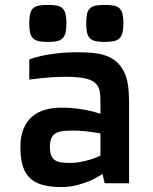

<svg xmlns="http://www.w3.org/2000/svg" viewBox="-20 -737 616 772"><path d="M62 -146Q62 -189.9 75 -220.2Q87.9 -250.5 110.1 -269Q132.3 -287.6 162.4 -295.9Q192.4 -304.2 227.1 -304.2Q262.2 -304.2 290.8 -300.3Q319.3 -296.4 340.3 -291.5Q364.3 -286.1 383.8 -279.3V-327.1Q383.8 -345.2 382.6 -357.7Q381.3 -370.1 378.4 -379.4Q375.5 -388.7 370.4 -395Q365.2 -401.4 357.9 -407.2Q342.3 -418.5 314.9 -423.3Q287.6 -428.2 243.7 -428.2Q215.8 -428.2 189.7 -426.5Q163.6 -424.8 143.1 -422.4Q119.1 -419.9 97.7 -417V-498Q117.2 -505.9 146 -512.2Q170.4 -517.6 207 -522.2Q243.7 -526.9 293.9 -526.9Q327.6 -526.9 353.8 -524.2Q379.9 -521.5 399.9 -515.1Q419.9 -508.8 435.3 -498.5Q450.7 -488.3 462.9 -473.1Q473.1 -460.4 480 -446.3Q486.8 -432.1 491.2 -413.1Q495.6 -394 497.3 -369.4Q499 -344.7 499 -312V0H400.9L392.1 -38.1Q370.6 -22.9 344.7 -11.2Q322.3 -1.5 292.2 6.8Q262.2 15.1 226.1 15.1Q182.1 15.1 150.9 6.3Q119.6 -2.4 99.9 -21.5Q80.1 -40.5 71 -71.3Q62 -102.1 62 -146ZM180.7 -146Q180.7 -124.5 186 -111.8Q191.4 -99.1 201.7 -92.5Q211.9 -85.9 226.8 -84Q241.7 -82 260.7 -82Q285.6 -82 307.9 -86.7Q330.1 -91.3 347.2 -96.7Q366.7 -103 383.8 -111.3V-200.7Q368.2 -203.6 350.1 -206.1Q334.5 -208.5 314.7 -210.2Q294.9 -211.9 272.9 -211.9Q248.5 -211.9 231.2 -209.7Q213.9 -207.5 202.6 -200.4Q191.4 -193.4 186 -180.4Q180.7 -167.5 180.7 -146ZM97.7 -643.1Q97.7 -666 100.8 -680.4Q104 -694.8 112.5 -703.1Q121.1 -711.4 135.5 -714.4Q149.9 -717.3 171.9 -717.3Q194.3 -717.3 209 -714.4Q223.6 -711.4 231.9 -703.1Q240.2 -694.8 243.7 -680.4Q247.1 -666 247.1 -643.1Q247.1 -620.6 243.7 -606.2Q240.2 -591.8 231.9 -583.3Q223.6 -574.7 209 -571.5Q194.3 -568.4 171.9 -568.4Q149.9 -568.4 135.5 -571.5Q121.1 -574.7 112.5 -583.3Q104 -591.8 100.8 -606.2Q97.7 -620.6 97.7 -643.1ZM326.7 -643.1Q326.7 -666 329.8 -680.4Q333 -694.8 341.6 -703.1Q350.1 -711.4 364.5 -714.4Q378.9 -717.3 400.9 -717.3Q423.3 -717.3 438 -714.4Q452.6 -711.4 460.9 -703.1Q469.2 -694.8 472.7 -680.4Q476.1 -666 476.1 -643.1Q476.1 -620.6 472.7 -606.2Q469.2 -591.8 460.9 -583.3Q452.6 -574.7 438 -571.5Q423.3 -568.4 400.9 -568.4Q378.9 -568.4 364.5 -571.5Q350.1 -574.7 341.6 -583.3Q333 -591.8 329.8 -606.2Q326.7 -620.6 326.7 -643.1Z"/></svg>

Font: Doppio One
Style: Regular
Weight: 400
Designer: Szymon Celej
Foundry: Szymon Celej
Version: Version 1.002